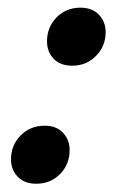

<svg xmlns="http://www.w3.org/2000/svg" viewBox="-20 -458 298 488"><path d="M184.5 -438.5Q214.5 -438.5 231.5 -420.5Q248.5 -402.5 248.5 -376.5Q248.5 -340.5 224 -315.8Q199.5 -291 163.5 -291Q133 -291 116.2 -308.8Q99.5 -326.5 99.5 -353Q99.5 -389 123.8 -413.8Q148 -438.5 184.5 -438.5ZM93.5 -138.5Q123.5 -138.5 140.2 -120.5Q157 -102.5 157 -76.5Q157 -40.5 132.8 -15.8Q108.5 9 72 9Q42 9 25 -8.8Q8 -26.5 8 -53Q8 -89 32.5 -113.8Q57 -138.5 93.5 -138.5Z"/></svg>

Font: Newsreader 16pt SemiBold
Style: Italic
Weight: 600
Italic angle: -17°
Designer: Hugues Gentile
Foundry: Production Type
Version: Version 1.003; ttfautohint (v1.8.3)